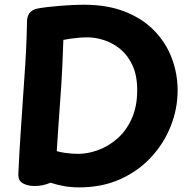

<svg xmlns="http://www.w3.org/2000/svg" viewBox="-20 -786 835 831"><path d="M59.3 -32.1Q63.6 -128.3 70.7 -231.7Q77.8 -335 84.8 -440Q89.8 -506 92.9 -571.2Q96 -636.4 97 -696.2Q97.8 -715.7 107.8 -729.5Q117.9 -743.3 141.4 -748.9Q158.8 -752.3 185.1 -755.4Q211.3 -758.6 240.6 -760.9Q269.9 -763.3 296.6 -764.4Q323.3 -765.6 342.3 -765.6Q444.3 -765.6 520.1 -735.8Q595.9 -706.1 646.7 -654.4Q697.4 -602.7 723.1 -535.4Q748.8 -468.1 748.8 -394Q748.8 -317 719.9 -242.5Q691 -168 635.8 -107.5Q580.6 -47 501.7 -11Q422.8 25 322.8 25Q287.9 25 257.2 19.6Q226.4 14.1 198.9 4.8Q183.3 11.1 167.2 15.1Q151 19 129 19Q100.6 19 79.6 7.8Q58.6 -3.3 59.3 -32.1ZM225.7 -132.1Q234.7 -129.1 245.1 -127.1Q255.4 -125.1 267.2 -123.6Q278.9 -122.1 291.9 -121.1Q305 -120.1 318.1 -120.1Q360.7 -120.1 405.7 -136.8Q450.7 -153.4 488.8 -187.1Q526.9 -220.8 550.3 -272.8Q573.8 -324.8 573.8 -396.2Q573.8 -459.6 553.4 -503.2Q533 -546.9 500.7 -573.5Q468.3 -600.1 430.7 -612.2Q393.1 -624.3 358.7 -624.3Q340 -624.3 321.6 -622.8Q303.1 -621.3 286.7 -618.8Q270.2 -616.3 254.2 -613.3Q252.2 -552.3 250 -504.6Q247.8 -456.9 245.1 -414.6Q242.3 -372.3 239.1 -330.4Q235.9 -288.6 232.8 -240.8Q229.7 -193.1 225.7 -132.1Z"/></svg>

Font: Playpen Sans Hebrew
Style: Regular
Weight: 400
Designer: Tom Grace, Laura Meseguer, Veronika Burian, José Scaglione
Foundry: TypeTogether
Version: Version 2.000